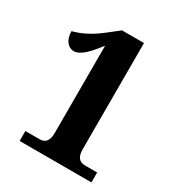

<svg xmlns="http://www.w3.org/2000/svg" viewBox="-172 -828 867 938"><g transform="rotate(30 261.5 -359.0)"><path d="M79 0H484V-56H416C378 -56 366 -82 366 -119V-718H242L177 -667C115 -619 67 -601 30 -591C30 -543 56 -512 87 -512C125 -512 161 -551 208 -612V-119C208 -72 189 -56 158 -56H79Z"/></g></svg>

Font: Noto Serif Tamil SemiCondensed ExtraBold
Style: Regular
Weight: 800
Width: 4
Designer: Indian Type Foundry, Tom Grace, and the Monotype Design Team
Foundry: Monotype Imaging Inc.
Version: Version 2.004